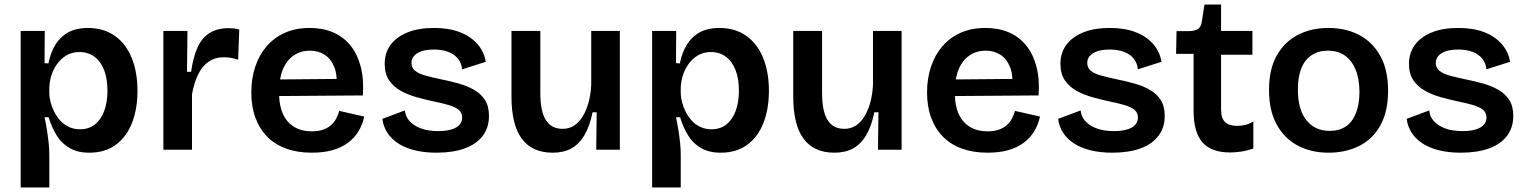

<svg xmlns="http://www.w3.org/2000/svg" viewBox="-20 -659 6714 845"><path d="M71 166V-258V-523H177L176 -381L193 -380Q203 -430 225.5 -465Q248 -500 283 -518Q318 -536 366 -536Q436 -536 485 -501.5Q534 -467 559.5 -404.5Q585 -342 585 -259Q585 -181 561.5 -119.5Q538 -58 490.5 -22.5Q443 13 373 13Q322 13 287 -7Q252 -27 230 -62Q208 -97 194 -143H176Q182 -116 186.5 -87.5Q191 -59 194 -31.5Q197 -4 197 21V166ZM332 -90Q371 -90 398 -111.5Q425 -133 439 -171.5Q453 -210 453 -260Q453 -312 438.5 -350Q424 -388 396 -409Q368 -430 330 -430Q297 -430 272 -415Q247 -400 230 -375.5Q213 -351 205 -323Q197 -295 197 -268V-251Q197 -231 202.5 -209.5Q208 -188 219 -166.5Q230 -145 246 -127.5Q262 -110 284 -100Q306 -90 332 -90Z M699 0V-262V-523H805L803 -343H821Q830 -407 849 -449.5Q868 -492 902 -513.5Q936 -535 986 -535Q996 -535 1007.5 -534Q1019 -533 1033 -529L1028 -396Q1012 -402 995.5 -404.5Q979 -407 965 -407Q926 -407 897.5 -387Q869 -367 851.5 -330.5Q834 -294 825 -244V0Z M1352 13Q1289 13 1239.5 -5Q1190 -23 1156 -57.5Q1122 -92 1104 -141Q1086 -190 1086 -252Q1086 -314 1103.5 -366Q1121 -418 1154 -456Q1187 -494 1234.5 -515Q1282 -536 1343 -536Q1400 -536 1445 -517Q1490 -498 1521 -460.5Q1552 -423 1567 -367.5Q1582 -312 1577 -239L1168 -236V-309L1504 -312L1460 -271Q1466 -328 1451 -364.5Q1436 -401 1408 -418.5Q1380 -436 1344 -436Q1303 -436 1272 -414.5Q1241 -393 1224.5 -352.5Q1208 -312 1208 -254Q1208 -167 1246.5 -124Q1285 -81 1352 -81Q1382 -81 1402.5 -88.5Q1423 -96 1437 -108.5Q1451 -121 1459.5 -137Q1468 -153 1473 -171L1583 -146Q1575 -109 1557 -80Q1539 -51 1510.5 -30Q1482 -9 1443 2Q1404 13 1352 13Z M1901 13Q1848 13 1805.5 2.5Q1763 -8 1733 -27.5Q1703 -47 1685 -74.5Q1667 -102 1663 -136L1762 -173Q1764 -147 1782 -126.5Q1800 -106 1832 -94Q1864 -82 1909 -82Q1959 -82 1986.5 -97.5Q2014 -113 2014 -142Q2014 -163 1999 -175.5Q1984 -188 1955.5 -196.5Q1927 -205 1887 -213Q1850 -221 1812.5 -231.5Q1775 -242 1743.5 -259.5Q1712 -277 1692.5 -305.5Q1673 -334 1673 -378Q1673 -426 1698.5 -461Q1724 -496 1772.5 -516Q1821 -536 1890 -536Q1955 -536 2002.5 -518Q2050 -500 2080 -466.5Q2110 -433 2118 -387L2014 -354Q2011 -382 1995 -401.5Q1979 -421 1952 -431Q1925 -441 1889 -441Q1843 -441 1817 -425Q1791 -409 1791 -382Q1791 -360 1807.5 -347Q1824 -334 1853.5 -326Q1883 -318 1921 -310Q1961 -302 1998.5 -291.5Q2036 -281 2066 -264Q2096 -247 2114 -219.5Q2132 -192 2132 -149Q2132 -97 2104 -60.5Q2076 -24 2024.5 -5.5Q1973 13 1901 13Z M2412 13Q2322 13 2276.5 -48.5Q2231 -110 2231 -235V-523H2358V-249Q2358 -170 2382 -131Q2406 -92 2456 -92Q2485 -92 2507 -106.5Q2529 -121 2545 -147.5Q2561 -174 2570.5 -209Q2580 -244 2582 -286V-523H2708V-215V0H2604L2606 -165H2588Q2575 -102 2551.5 -63Q2528 -24 2494 -5.5Q2460 13 2412 13Z M2850 166V-258V-523H2956L2955 -381L2972 -380Q2982 -430 3004.5 -465Q3027 -500 3062 -518Q3097 -536 3145 -536Q3215 -536 3264 -501.5Q3313 -467 3338.5 -404.5Q3364 -342 3364 -259Q3364 -181 3340.5 -119.5Q3317 -58 3269.5 -22.5Q3222 13 3152 13Q3101 13 3066 -7Q3031 -27 3009 -62Q2987 -97 2973 -143H2955Q2961 -116 2965.5 -87.5Q2970 -59 2973 -31.5Q2976 -4 2976 21V166ZM3111 -90Q3150 -90 3177 -111.5Q3204 -133 3218 -171.5Q3232 -210 3232 -260Q3232 -312 3217.5 -350Q3203 -388 3175 -409Q3147 -430 3109 -430Q3076 -430 3051 -415Q3026 -400 3009 -375.5Q2992 -351 2984 -323Q2976 -295 2976 -268V-251Q2976 -231 2981.5 -209.5Q2987 -188 2998 -166.5Q3009 -145 3025 -127.5Q3041 -110 3063 -100Q3085 -90 3111 -90Z M3652 13Q3562 13 3516.5 -48.5Q3471 -110 3471 -235V-523H3598V-249Q3598 -170 3622 -131Q3646 -92 3696 -92Q3725 -92 3747 -106.5Q3769 -121 3785 -147.5Q3801 -174 3810.5 -209Q3820 -244 3822 -286V-523H3948V-215V0H3844L3846 -165H3828Q3815 -102 3791.5 -63Q3768 -24 3734 -5.5Q3700 13 3652 13Z M4326 13Q4263 13 4213.5 -5Q4164 -23 4130 -57.5Q4096 -92 4078 -141Q4060 -190 4060 -252Q4060 -314 4077.5 -366Q4095 -418 4128 -456Q4161 -494 4208.5 -515Q4256 -536 4317 -536Q4374 -536 4419 -517Q4464 -498 4495 -460.5Q4526 -423 4541 -367.5Q4556 -312 4551 -239L4142 -236V-309L4478 -312L4434 -271Q4440 -328 4425 -364.5Q4410 -401 4382 -418.5Q4354 -436 4318 -436Q4277 -436 4246 -414.5Q4215 -393 4198.5 -352.5Q4182 -312 4182 -254Q4182 -167 4220.5 -124Q4259 -81 4326 -81Q4356 -81 4376.5 -88.5Q4397 -96 4411 -108.5Q4425 -121 4433.5 -137Q4442 -153 4447 -171L4557 -146Q4549 -109 4531 -80Q4513 -51 4484.5 -30Q4456 -9 4417 2Q4378 13 4326 13Z M4875 13Q4822 13 4779.5 2.5Q4737 -8 4707 -27.5Q4677 -47 4659 -74.5Q4641 -102 4637 -136L4736 -173Q4738 -147 4756 -126.5Q4774 -106 4806 -94Q4838 -82 4883 -82Q4933 -82 4960.5 -97.5Q4988 -113 4988 -142Q4988 -163 4973 -175.5Q4958 -188 4929.5 -196.5Q4901 -205 4861 -213Q4824 -221 4786.5 -231.5Q4749 -242 4717.5 -259.5Q4686 -277 4666.5 -305.5Q4647 -334 4647 -378Q4647 -426 4672.5 -461Q4698 -496 4746.5 -516Q4795 -536 4864 -536Q4929 -536 4976.5 -518Q5024 -500 5054 -466.5Q5084 -433 5092 -387L4988 -354Q4985 -382 4969 -401.5Q4953 -421 4926 -431Q4899 -441 4863 -441Q4817 -441 4791 -425Q4765 -409 4765 -382Q4765 -360 4781.5 -347Q4798 -334 4827.5 -326Q4857 -318 4895 -310Q4935 -302 4972.5 -291.5Q5010 -281 5040 -264Q5070 -247 5088 -219.5Q5106 -192 5106 -149Q5106 -97 5078 -60.5Q5050 -24 4998.5 -5.5Q4947 13 4875 13Z M5394 12Q5311 12 5272 -32.5Q5233 -77 5233 -171V-422H5156L5158 -522H5209Q5238 -522 5252 -531Q5266 -540 5269 -563L5281 -639H5354V-523H5492V-418H5354V-176Q5354 -139 5371.5 -122Q5389 -105 5424 -105Q5443 -105 5461.5 -109.5Q5480 -114 5496 -125V-5Q5465 5 5439.5 8.5Q5414 12 5394 12Z M5827 13Q5750 13 5691 -18.5Q5632 -50 5598.5 -111.5Q5565 -173 5565 -263Q5565 -355 5599.5 -415.5Q5634 -476 5693 -506Q5752 -536 5826 -536Q5903 -536 5962 -505Q6021 -474 6055 -412.5Q6089 -351 6089 -260Q6089 -168 6055 -107Q6021 -46 5961.5 -16.5Q5902 13 5827 13ZM5832 -83Q5874 -83 5903 -102.5Q5932 -122 5947.5 -161Q5963 -200 5963 -254Q5963 -311 5946.5 -351.5Q5930 -392 5899.5 -414Q5869 -436 5823 -436Q5783 -436 5753 -416.5Q5723 -397 5707.5 -359Q5692 -321 5692 -265Q5692 -177 5729.5 -130Q5767 -83 5832 -83Z M6409 13Q6356 13 6313.5 2.5Q6271 -8 6241 -27.5Q6211 -47 6193 -74.5Q6175 -102 6171 -136L6270 -173Q6272 -147 6290 -126.5Q6308 -106 6340 -94Q6372 -82 6417 -82Q6467 -82 6494.5 -97.5Q6522 -113 6522 -142Q6522 -163 6507 -175.5Q6492 -188 6463.5 -196.5Q6435 -205 6395 -213Q6358 -221 6320.5 -231.5Q6283 -242 6251.5 -259.5Q6220 -277 6200.5 -305.5Q6181 -334 6181 -378Q6181 -426 6206.5 -461Q6232 -496 6280.5 -516Q6329 -536 6398 -536Q6463 -536 6510.5 -518Q6558 -500 6588 -466.5Q6618 -433 6626 -387L6522 -354Q6519 -382 6503 -401.5Q6487 -421 6460 -431Q6433 -441 6397 -441Q6351 -441 6325 -425Q6299 -409 6299 -382Q6299 -360 6315.5 -347Q6332 -334 6361.5 -326Q6391 -318 6429 -310Q6469 -302 6506.5 -291.5Q6544 -281 6574 -264Q6604 -247 6622 -219.5Q6640 -192 6640 -149Q6640 -97 6612 -60.5Q6584 -24 6532.5 -5.5Q6481 13 6409 13Z"/></svg>

Font: Bricolage Grotesque 96pt ExtraBold SemiBold
Style: Regular
Weight: 600
Version: Version 1.001;gftools[0.9.33.dev8+g029e19f]